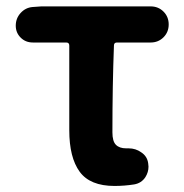

<svg xmlns="http://www.w3.org/2000/svg" viewBox="-20 -580 588 613"><path d="M345.7 13.7Q267.6 13.7 234.4 -31.7Q201.2 -77.1 201.2 -164.1V-434.6Q201.2 -444.3 191.4 -444.3H85Q61.5 -444.3 45.9 -460Q30.3 -475.6 30.3 -498Q30.3 -521.5 45.9 -538.6Q61.5 -555.7 84 -557.6L112.3 -559.6H460.9Q485.4 -559.6 502 -543Q518.6 -526.4 518.6 -502Q518.6 -477.5 502 -460.9Q485.4 -444.3 460.9 -444.3H353.5Q343.8 -444.3 343.8 -434.6Q338.9 -306.6 338.9 -157.2Q338.9 -128.9 350.1 -117.7Q361.3 -106.4 382.8 -106.4Q385.7 -106.4 388.7 -106.4Q389.6 -106.4 390.6 -106.4Q413.1 -106.4 430.7 -93.8Q450.2 -81.1 453.1 -58.6Q454.1 -52.7 454.1 -47.9Q454.1 -30.3 444.3 -14.6Q431.6 4.9 408.2 8.8Q377 13.7 345.7 13.7Z"/></svg>

Font: Gen Jyuu GothicX Bold
Style: Bold
Weight: 700
Designer: Ryoko NISHIZUKA (kana &amp; ideographs); Paul D. Hunt (Latin, Greek &amp; Cyrillic); Wenlong ZHANG (bopomofo); Sandoll C
Version: Version 1.058.20140828